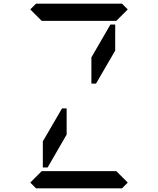

<svg xmlns="http://www.w3.org/2000/svg" viewBox="-20 -1020 856 1040"><path d="M144 -969 175 -1000H641L672 -969L610 -907H590H454H362H226H206ZM672 -31 641 0H175L144 -31L206 -93H226H362H454H590H610ZM578 -887H604V-746L500 -567H475V-709ZM341 -291 238 -113H212V-254L316 -433H341Z"/></svg>

Font: DSEG14 Classic
Style: Regular
Weight: 400
Designer: Keshikan(Twitter:@keshinomi_88pro)
Version: Version 0.46